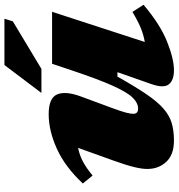

<svg xmlns="http://www.w3.org/2000/svg" viewBox="10 -782 787 846"><g transform="rotate(-90 403.0 -358.5)"><path d="M456 -84.5 508.5 -234H489Q445 -156 411.8 -107Q378.5 -58 348.2 -31.5Q318 -5 284.5 5Q251 15 207 15Q145 15 113.5 -18.8Q82 -52.5 82 -102.5Q82 -126.5 90.5 -161.2Q99 -196 119.5 -253L175 -407.5Q139 -400 111 -384.2Q83 -368.5 53 -343.5L18 -386.5Q91.5 -465 171.2 -501Q251 -537 323.5 -537Q394.5 -537 410.5 -499.8Q426.5 -462.5 401 -394L352 -261.5Q335.5 -217 330.2 -196.2Q325 -175.5 325 -164.5Q325 -143 347.5 -143Q373 -143 396.8 -167.5Q420.5 -192 449 -255.5Q477.5 -319 516.5 -435.5L545.5 -522H774.5L641.5 -113.5Q674 -119 705 -132Q736 -145 774 -168L805.5 -119Q718 -45 642.2 -15Q566.5 15 517.5 15Q472.5 15 454.8 -7.8Q437 -30.5 456 -84.5ZM417 -569 540 -732H744L732.5 -695L523 -569Z"/></g></svg>

Font: Newsreader 6pt ExtraBold
Style: Italic
Weight: 800
Italic angle: -17°
Designer: Hugues Gentile
Foundry: Production Type
Version: Version 1.003; ttfautohint (v1.8.3)